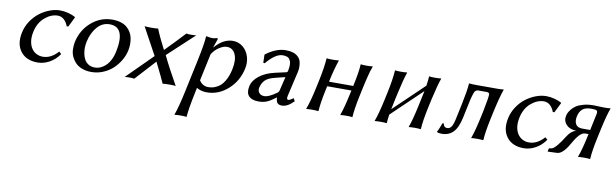

<svg xmlns="http://www.w3.org/2000/svg" viewBox="-44 -882 4985 1560"><g transform="rotate(10 2448.0 -102.0)"><path d="M343.8 -394Q289.1 -394 237.8 -350.6Q186.5 -307.1 169.9 -230Q160.6 -186 165.8 -151.4Q170.9 -116.7 186.8 -93Q202.6 -69.3 226.8 -56.6Q251 -43.9 280.3 -43.9Q347.2 -43.9 403.8 -106.9H407.7L424.3 -90.8Q390.1 -41.5 342.3 -15.9Q294.4 9.8 247.1 9.8Q152.3 9.8 106 -50.8Q59.6 -111.3 80.1 -208Q90.8 -259.3 120.1 -303.7Q149.9 -348.1 188.2 -377.2Q226.6 -406.2 270.3 -422.6Q314 -439 354.5 -439Q389.6 -439 424.1 -429.7Q458.5 -420.4 481.4 -407.2L482.9 -403.8L442.4 -321.8L429.2 -320.8Q416.5 -355.5 394.3 -374.8Q372.1 -394 343.8 -394Z M516.1 -205.1Q538.1 -308.1 613.5 -373.5Q689 -439 786.6 -439Q824.7 -439 855.2 -429.7Q885.7 -420.4 905.5 -403.8Q925.3 -387.2 938.5 -365.5Q951.7 -343.8 957 -318.4Q962.4 -293 961.9 -266.6Q961.9 -241.2 956.1 -213.9Q947.3 -172.9 924.8 -133.8Q901.9 -94.2 868.2 -62Q834.5 -29.8 787.8 -10Q741.2 9.8 689.5 9.8Q648.9 9.8 616 -2Q583 -13.7 562 -34.2Q541 -54.7 527.3 -82Q513.7 -109.4 512 -140.6Q510.3 -171.9 516.1 -205.1ZM771 -397.9Q710.4 -397.9 668 -348.6Q626.5 -299.8 610.8 -228Q605.5 -203.1 604.5 -177.7Q604 -151.9 609.4 -125.2Q614.7 -98.6 626.5 -77.9Q638.2 -57.1 660.2 -43.9Q682.1 -30.8 711.9 -30.8Q726.6 -30.8 742.2 -34.9Q757.8 -39.1 775.9 -50.3Q793.9 -61.5 809.6 -78.4Q825.2 -95.2 838.9 -123Q853 -150.9 860.4 -187Q904.3 -397.9 771 -397.9Z M1174.8 -207 1052.2 -432.1Q1067.9 -429.2 1109.4 -429.2Q1146.5 -429.2 1164.1 -432.1Q1189.9 -366.7 1240.7 -268.6Q1346.2 -376 1397 -432.1Q1407.2 -429.2 1433.6 -429.2Q1467.3 -429.2 1479 -432.1L1262.2 -230.5Q1304.2 -142.1 1385.7 2.9Q1371.6 0 1335.4 0Q1293.5 0 1277.8 2.9Q1261.2 -36.6 1197.3 -165L1043.5 2.9Q1034.2 0 1000.5 0Q974.6 0 963.9 2.9Z M1620.1 -300.8 1572.3 -77.1Q1600.1 -34.2 1646 -34.2Q1676.8 -34.2 1702.9 -44.7Q1729 -55.2 1746.8 -71.5Q1764.6 -87.9 1778.6 -111.6Q1792.5 -135.3 1800.8 -158.4Q1809.1 -181.6 1814.9 -208Q1832.5 -289.6 1810.8 -336.2Q1789.1 -382.8 1741.2 -382.8Q1713.4 -382.8 1678.5 -360.6Q1643.6 -338.4 1620.1 -300.8ZM1469.2 32.2 1525.9 -234.9Q1556.6 -380.4 1558.6 -436L1561 -439Q1592.8 -432.1 1610.8 -432.1Q1628.9 -432.1 1647.9 -439Q1657.2 -439 1655.3 -429.2L1631.3 -359.9H1633.3Q1702.6 -439 1780.3 -439Q1827.6 -439 1863.3 -410.2Q1898.9 -381.3 1913.6 -334Q1928.2 -287.1 1917 -234.9Q1894.5 -128.9 1816.9 -59.6Q1739.3 9.8 1642.6 9.8Q1594.2 9.8 1558.6 -12.2L1549.3 32.2Q1520 171.9 1516.6 231.9L1513.7 234.9Q1501 231.9 1466.8 231.9Q1451.2 231.9 1438.7 232.7Q1426.3 233.4 1421.4 234.4L1417 234.9L1416.5 231.9Q1440.4 167 1469.2 32.2Z M2251 -223.1 2166.5 -202.1Q2111.8 -188.5 2088.1 -164.1Q2064.5 -139.6 2056.2 -102.1Q2050.8 -77.6 2064.9 -59.3Q2079.1 -41 2109.4 -41Q2142.6 -41 2204.6 -84Q2220.7 -94.2 2224.1 -109.9ZM2295.9 -76.2Q2289.1 -44.9 2305.2 -44.9Q2311.5 -44.9 2318.1 -48.1Q2324.7 -51.3 2335 -58.3Q2345.2 -65.4 2345.7 -65.9L2348.1 -64L2359.9 -43Q2331.1 -14.2 2307.9 -2.2Q2284.7 9.8 2260.7 9.8Q2244.1 9.8 2233.4 3.4Q2222.7 -2.9 2218.5 -13.2Q2214.4 -23.4 2213.4 -31.7Q2212.4 -40 2212.9 -47.9H2210.9Q2166 -14.2 2137 -2.2Q2107.9 9.8 2069.3 9.8Q2014.6 9.8 1989 -17.3Q1963.4 -44.4 1974.6 -98.1Q1985.4 -148.9 2035.6 -187.5Q2085.4 -226.1 2162.1 -243.2L2254.9 -264.2Q2261.2 -266.1 2263.2 -275.9Q2269 -302.7 2269.3 -323.5Q2269.5 -344.2 2264.4 -356.7Q2259.3 -369.1 2252.7 -377.2Q2246.1 -385.3 2235.4 -388.7Q2224.6 -392.1 2216.8 -393.1Q2209 -394 2198.2 -394Q2167 -394 2131.6 -368.4Q2096.2 -342.8 2066.4 -305.2L2053.7 -306.2L2051.8 -373L2055.7 -377Q2139.2 -439 2216.8 -439Q2233.4 -439 2247.8 -437Q2262.2 -435.1 2277.8 -430.4Q2293.5 -425.8 2305.2 -417.7Q2316.9 -409.7 2327.4 -397.5Q2337.9 -385.3 2342.3 -368.2Q2346.7 -351.1 2347.9 -328.4Q2349.1 -305.7 2342.3 -276.9Q2341.3 -272.9 2320.3 -182.6Q2299.8 -95.2 2295.9 -76.2Z M2886.7 -250 2871.6 -179.2Q2847.2 -64.9 2843.8 0L2840.8 2.9Q2827.6 0 2793.5 0Q2777.8 0 2765.6 0.7Q2753.4 1.5 2748.5 2L2744.1 2.9L2743.7 0Q2765.6 -58.1 2791.5 -179.2L2797.9 -209H2598.1L2591.8 -180.2Q2567.4 -64.5 2563.5 0L2561 2.9Q2546.9 0 2512.7 0Q2497.1 0 2484.6 0.7Q2472.2 1.5 2467.3 2L2462.9 2.9L2462.4 0Q2487.8 -66.9 2511.7 -180.2L2526.4 -249Q2548.8 -355 2553.7 -429.2L2555.2 -432.1Q2568.4 -429.2 2603.5 -429.2Q2618.7 -429.2 2631.1 -429.9Q2643.6 -430.7 2648.4 -431.6L2653.3 -432.1L2654.8 -429.2Q2628.9 -355.5 2606.4 -249V-248H2806.2L2806.6 -250Q2832.5 -370.1 2835 -429.2L2836.4 -432.1Q2849.6 -429.2 2884.8 -429.2Q2899.9 -429.2 2912.1 -429.9Q2924.3 -430.7 2929.2 -431.6L2933.6 -432.1L2934.6 -429.2L2927.2 -407.2L2920.4 -388.7Q2918 -380.4 2914.6 -366.5Q2911.1 -352.5 2909.4 -346.9Q2907.7 -341.3 2903.6 -324Q2899.4 -306.6 2898.4 -302.2L2892.6 -276.4Z M3171.4 -250 3156.2 -180.2 3143.1 -115.7 3391.1 -353.5Q3398.4 -402.3 3399.4 -429.2L3400.9 -432.1Q3414.1 -429.2 3449.2 -429.2Q3464.4 -429.2 3476.6 -429.9Q3488.8 -430.7 3493.7 -431.6L3498 -432.1L3499.5 -429.2Q3479.5 -375 3451.2 -250L3436 -179.2Q3411.6 -64.9 3408.2 0L3405.3 2.9Q3392.1 0 3357.9 0Q3342.3 0 3330.1 0.7Q3317.9 1.5 3313 2L3308.6 2.9L3308.1 0Q3330.1 -57.6 3356 -179.2L3371.1 -250Q3382.8 -304.2 3383.3 -307.6L3134.8 -69.8Q3129.4 -36.1 3127 0L3124.5 2.9Q3111.3 0 3077.1 0Q3061.5 0 3049.1 0.7Q3036.6 1.5 3031.7 2L3027.3 2.9V0Q3051.3 -64.5 3076.2 -180.2L3090.8 -249Q3113.3 -355 3118.2 -429.2L3120.1 -432.1Q3133.3 -429.2 3168.5 -429.2Q3183.6 -429.2 3195.8 -429.9Q3208 -430.7 3212.4 -431.6L3216.8 -432.1L3218.3 -429.2Q3197.8 -370.6 3171.4 -250Z M3730 -150.9Q3711.9 -64.9 3675.3 -27.3Q3638.7 9.8 3581.5 9.8Q3553.2 9.8 3541.5 2L3541 -1Q3548.8 -11.2 3558.6 -38.8Q3568.4 -66.4 3572.8 -75.2L3583 -76.2L3585 -70.3L3586.9 -64.9Q3587.4 -63.5 3588.9 -60.1Q3590.3 -56.6 3591.8 -55.2L3594.7 -51.8Q3596.2 -49.3 3598.6 -48.3L3603.5 -45.9Q3606.4 -44.9 3610.1 -44.4Q3613.8 -43.9 3618.2 -43.9Q3638.2 -43.9 3651.4 -63.5Q3664.6 -83.5 3674.3 -129.9L3701.7 -258.8Q3724.6 -367.7 3729 -429.2L3730.5 -432.1Q3752.9 -429.2 3787.1 -429.2H3961.9Q3977.1 -429.2 3990.2 -429.9Q4003.4 -430.7 4008.8 -431.6L4014.6 -432.1L4015.1 -429.2Q3991.7 -364.3 3962.4 -229L3951.7 -179.2Q3927.2 -64.9 3923.8 0L3921.4 2.9Q3907.7 0 3873.5 0Q3857.9 0 3845.5 0.7Q3833 1.5 3828.6 2L3824.2 2.9L3823.7 0Q3845.2 -57.1 3871.6 -179.2L3882.3 -229Q3907.2 -353 3905.3 -375Q3902.3 -380.4 3900.4 -382.6Q3898.4 -384.8 3894 -386.5Q3889.6 -388.2 3882.3 -388.2H3814.5Q3804.2 -388.2 3798.6 -385.3Q3793 -382.3 3785.6 -375Q3770 -344.2 3754.4 -266.1Z M4354.5 -394Q4299.8 -394 4248.5 -350.6Q4197.3 -307.1 4180.7 -230Q4171.4 -186 4176.5 -151.4Q4181.6 -116.7 4197.5 -93Q4213.4 -69.3 4237.5 -56.6Q4261.7 -43.9 4291 -43.9Q4357.9 -43.9 4414.6 -106.9H4418.5L4435.1 -90.8Q4400.9 -41.5 4353 -15.9Q4305.2 9.8 4257.8 9.8Q4163.1 9.8 4116.7 -50.8Q4070.3 -111.3 4090.8 -208Q4101.6 -259.3 4130.9 -303.7Q4160.6 -348.1 4199 -377.2Q4237.3 -406.2 4281 -422.6Q4324.7 -439 4365.2 -439Q4400.4 -439 4434.8 -429.7Q4469.2 -420.4 4492.2 -407.2L4493.7 -403.8L4453.1 -321.8L4439.9 -320.8Q4427.2 -355.5 4405 -374.8Q4382.8 -394 4354.5 -394Z M4764.2 -230 4793 -366.2Q4797.9 -389.2 4788.1 -395.5Q4778.3 -401.9 4746.6 -401.9Q4694.8 -401.9 4670.9 -380.9Q4647 -359.9 4638.7 -320.8Q4629.9 -280.8 4644.5 -255.4Q4658.7 -230 4699.2 -230ZM4848.6 -251 4833 -178.2Q4808.1 -62 4805.2 0L4803.7 2.9Q4790.5 0 4755.4 0Q4740.2 0 4728 0.7Q4715.8 1.5 4710.9 2L4706.5 2.9L4705.1 0Q4729.5 -65.9 4751 -168.9L4756.8 -194.8H4731.4Q4704.1 -194.8 4679 -166.3Q4653.8 -137.7 4624 -84Q4604.5 -48.8 4580.1 -24.9Q4554.7 -0.5 4530.3 0L4456.5 2.9L4454.1 0L4458.5 -19Q4460 -26.9 4469.7 -26.9L4478 -27.8Q4496.6 -29.8 4525.9 -64.9Q4555.2 -100.1 4576.2 -136.2Q4612.3 -195.3 4655.8 -204.1Q4626.5 -204.1 4600.6 -215.3Q4574.7 -226.6 4559.3 -251.7Q4543.9 -276.9 4551.3 -310.1Q4553.7 -321.3 4559.3 -334Q4564.9 -346.7 4579.8 -365.2Q4594.7 -383.8 4615.7 -397.7Q4636.7 -411.6 4673.6 -421.9Q4710.4 -432.1 4755.9 -432.1Q4774.4 -432.1 4801.5 -430.7Q4828.6 -429.2 4846.7 -429.2Q4862.3 -429.2 4874.5 -429.9Q4886.7 -430.7 4891.6 -431.6L4896 -432.1L4896.5 -429.2Q4874.5 -370.6 4848.6 -251Z"/></g></svg>

Font: Linux Biolinum G
Style: Italic
Weight: 400
Italic angle: -12°
Designer: Philipp H. Poll
Foundry: Philipp H. Poll
Version: Version 0.5.1